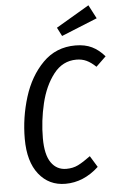

<svg xmlns="http://www.w3.org/2000/svg" viewBox="-61 -944 626 998"><g transform="rotate(-5 252.5 -445.0)"><path d="M505 -630 453 -580Q428 -604 404.5 -615Q381 -626 352 -626Q280 -626 233 -565.5Q186 -505 164.5 -415Q143 -325 143 -234Q143 -148 172 -106.5Q201 -65 251 -65Q286 -65 313 -78.5Q340 -92 378 -120L414 -61Q335 12 240 12Q154 12 101.5 -54Q49 -120 49 -239Q49 -350 82 -456Q115 -562 183.5 -631Q252 -700 353 -700Q403 -700 439 -682.5Q475 -665 505 -630ZM439 -902 476 -831 289 -755 266 -800Z"/></g></svg>

Font: Fira Sans Extra Condensed
Style: Italic
Weight: 400
Width: 3
Italic angle: -8°
Designer: Carrois Corporate & Edenspiekermann AG
Foundry: Carrois Corporate GbR & Edenspiekermann AG
Version: Version 4.203